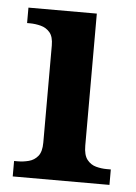

<svg xmlns="http://www.w3.org/2000/svg" viewBox="-44 -572 430 607"><g transform="rotate(5 170.5 -268.0)"><path d="M19 0V-49H31Q48 -49 65.5 -53.5Q83 -58 94.5 -72Q106 -86 106 -115V-423Q106 -451 94.5 -464.5Q83 -478 65.5 -482.5Q48 -487 31 -487H22V-536H239V-117Q239 -87 250.5 -72.5Q262 -58 279 -53.5Q296 -49 313 -49H326V0Z"/></g></svg>

Font: Noto Naskh Arabic UI Semi
Style: Bold
Weight: 700
Designer: Monotype Design Team, David Williams, Mohamad Dakak and Nizar Qandah
Foundry: Monotype Imaging Inc.
Version: Version 2.014; ttfautohint (v1.8.4.7-5d5b)